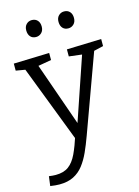

<svg xmlns="http://www.w3.org/2000/svg" viewBox="-149 -824 825 1141"><g transform="rotate(-15 263.5 -254.0)"><path d="M14.7 234 22.3 175.3Q34.3 177 44.5 177.8Q54.7 178.7 64 178.7Q113.3 178.7 143.7 156.2Q174 133.7 195.2 88.8Q216.3 44 237.7 -23L235 7L48 -479.7L59 -470.7L-6 -481.7V-525L213.3 -531.7V-488.3L123.3 -472.7L129.3 -481.7L278.3 -57.3L259.7 -61L402.7 -480.3L408.7 -471L320.7 -481.7V-525L533.3 -531.7V-488.3L463.3 -472L477.3 -481L301.3 1.7Q283 52.3 263.5 95.3Q244 138.3 218.8 170.7Q193.7 203 158 221Q122.3 239 71.3 239Q47.7 239 14.7 234ZM362 -643.3Q340 -643.3 327.5 -657.2Q315 -671 314.7 -695Q314.3 -719.3 328.3 -733.3Q342.3 -747.3 362 -747.3Q384 -747.3 396.8 -733.3Q409.7 -719.3 409.7 -695Q409.7 -671 395.7 -657.2Q381.7 -643.3 362 -643.3ZM163.3 -643.3Q141.7 -643.3 129.2 -657.2Q116.7 -671 116.3 -695Q116 -719.3 129.8 -733.3Q143.7 -747.3 163.3 -747.3Q185.3 -747.3 198.3 -733.3Q211.3 -719.3 211.3 -695Q211.3 -671 197.2 -657.2Q183 -643.3 163.3 -643.3Z"/></g></svg>

Font: Bitter Thin
Style: Regular
Weight: 100
Designer: Sol Matas, and Bitter project Authors
Foundry: Sol Matas
Version: Version 2.002